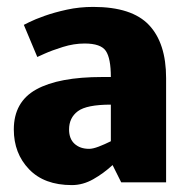

<svg xmlns="http://www.w3.org/2000/svg" viewBox="-20 -528 543 556"><path d="M180 -153Q180 -126 196 -111.5Q212 -97 238 -97Q249 -97 266 -103.5Q283 -110 301 -119V-225Q231 -225 205.5 -206Q180 -187 180 -153ZM188 8Q108 8 64 -38Q20 -84 20 -153Q20 -233 85 -269Q150 -305 276 -305H301Q301 -359 286.5 -380.5Q272 -402 225 -402Q194 -402 162 -392Q130 -382 109 -372.5Q88 -363 88 -363L49 -456Q49 -456 65 -464Q81 -472 109 -482Q137 -492 173.5 -500Q210 -508 250 -508Q362 -508 411.5 -455.5Q461 -403 461 -302V0H331L306 -50Q280 -26 250 -9Q220 8 188 8Z"/></svg>

Font: Epunda Sans ExtraBold
Style: Regular
Weight: 800
Designer: Simon Atzbach
Foundry: typofactur
Version: Version 2.204; ttfautohint (v1.8.4.7-5d5b)